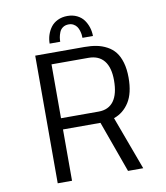

<svg xmlns="http://www.w3.org/2000/svg" viewBox="-94 -959 899 1037"><g transform="rotate(-10 355.0 -440.5)"><path d="M226 -750.5Q226 -774.5 233.2 -797.2Q240.5 -820 254.5 -839Q268.5 -858 292.2 -869.5Q316 -881 346 -881Q375.5 -881 398.8 -869.5Q422 -858 435.8 -838.8Q449.5 -819.5 456.5 -797Q463.5 -774.5 463.5 -750.5H406Q406 -759.5 404.8 -769Q403.5 -778.5 399.8 -790.8Q396 -803 389.5 -812.5Q383 -822 371.5 -828.5Q360 -835 345 -835Q326 -835 312.8 -825.8Q299.5 -816.5 293.8 -801.5Q288 -786.5 286 -774.5Q284 -762.5 284 -750.5ZM523.5 0 422 -281.5H216.5V0H138V-700H408Q444.5 -700 474 -694.2Q503.5 -688.5 530.2 -674.2Q557 -660 575 -637.2Q593 -614.5 603.5 -578.5Q614 -542.5 614 -495.5Q614 -411 582.8 -361.5Q551.5 -312 498.5 -293.5L607 0ZM216.5 -638.5V-343H423Q477.5 -343 505.8 -381.5Q534 -420 534 -495Q534 -565.5 504.8 -602Q475.5 -638.5 419 -638.5Z"/></g></svg>

Font: League Mono Light
Style: Regular
Weight: 300
Width: 6
Designer: Tyler Finck
Foundry: The League of Moveable Type / Tyler Finck
Version: Version 2.210